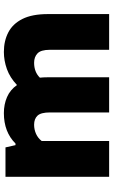

<svg xmlns="http://www.w3.org/2000/svg" viewBox="189 -786 597 1016"><g transform="rotate(-90 488.0 -278.5)"><path d="M60 0V-548.5H215.5L227.5 -495.5H236Q297 -557 397 -557Q443.5 -557 482 -540.2Q520.5 -523.5 545.5 -487.5Q585 -525 630 -541Q675 -557 720.5 -557Q779 -557 824.2 -533.5Q869.5 -510 895.2 -458.8Q921 -407.5 921 -324V0H732V-313.5Q732 -361 713 -379Q694 -397 663.5 -397Q614.5 -397 584.5 -366.5Q586.5 -348.5 586.5 -328V0H400.5V-313.5Q400.5 -361 383.5 -379Q366.5 -397 335.5 -397Q310 -397 287.2 -386.8Q264.5 -376.5 249.5 -357V0Z"/></g></svg>

Font: Encode Sans Semi Expanded ExtraBold
Style: Regular
Weight: 800
Width: 6
Designer: Multiple Designers
Foundry: Impallari Type
Version: Version 3.000; ttfautohint (v1.8.3) -l 8 -r 50 -G 200 -x 14 